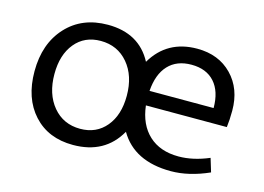

<svg xmlns="http://www.w3.org/2000/svg" viewBox="-74 -626 1059 770"><g transform="rotate(15 455.5 -241.0)"><path d="M277 10Q174 10 113 -57Q52 -124 52 -236Q52 -351 117 -421.5Q182 -492 289 -492Q419 -492 474 -388Q535 -492 660 -492Q749 -492 804 -435.5Q859 -379 859 -288Q859 -249 855 -219H519Q528 -141 574.5 -98Q621 -55 698 -55Q758 -55 824 -83L841 -27Q758 10 683 10Q531 10 469 -96Q409 10 277 10ZM654 -424Q593 -424 558 -386.5Q523 -349 518 -279H784Q784 -348 750 -386Q716 -424 654 -424ZM288 -60Q355 -60 395 -108Q435 -156 435 -236Q435 -319 391.5 -370.5Q348 -422 278 -422Q211 -422 171.5 -374Q132 -326 132 -246Q132 -163 175 -111.5Q218 -60 288 -60Z"/></g></svg>

Font: Cantarell
Style: Regular
Weight: 400
Designer: Dave Crossland, Nikolaus Waxweiler, Florian Fecher, Jacques Le Bailly, Eben Sorkin, Alexei Vanyashin, Alexios Zavras, Em
Version: Version 0.303